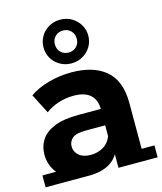

<svg xmlns="http://www.w3.org/2000/svg" viewBox="-126 -924 868 1028"><g transform="rotate(-15 308.5 -410.5)"><path d="M402 0V-105L392 -128V-316Q392 -366 361.5 -394Q331 -422 268 -422Q225 -422 183.5 -408.5Q142 -395 113 -372L57 -481Q101 -512 163 -529Q225 -546 289 -546Q412 -546 480 -488Q548 -430 548 -307V0ZM238 13Q175 13 130 -9.5Q85 -32 61 -70.5Q37 -109 37 -155Q37 -203 60.5 -239Q84 -275 135 -295.5Q186 -316 268 -316H411V-225H285Q230 -225 209.5 -207Q189 -189 189 -162Q189 -132 212.5 -112Q236 -92 277 -92Q316 -92 347 -110Q378 -128 392 -165L416 -93Q399 -41 354 -14Q309 13 238 13ZM-2 -53H236V13H-2ZM402 -53H619V13H402ZM304 -592Q270 -592 241.5 -608.5Q213 -625 197 -652Q181 -679 181 -713Q181 -746 197 -773.5Q213 -801 241.5 -817.5Q270 -834 304 -834Q340 -834 368 -817.5Q396 -801 412.5 -773.5Q429 -746 429 -713Q429 -679 412.5 -652Q396 -625 368 -608.5Q340 -592 304 -592ZM305 -652Q331 -652 348 -669Q365 -686 365 -712Q365 -739 348 -756.5Q331 -774 304 -774Q279 -774 261.5 -757Q244 -740 244 -713Q244 -686 261.5 -669Q279 -652 305 -652Z"/></g></svg>

Font: Montserrat Underline Thin
Style: Bold
Weight: 700
Version: Version 9.000